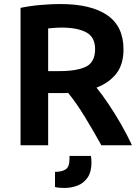

<svg xmlns="http://www.w3.org/2000/svg" viewBox="-20 -721 696 953"><path d="M82 0V-682Q130 -692 183 -696.5Q236 -701 279 -701Q432 -701 512.5 -645.5Q593 -590 593 -476Q593 -402 558 -356.5Q523 -311 459 -286Q486 -253 518 -205.5Q550 -158 580.5 -105Q611 -52 635 0H483Q444 -71 400.5 -142Q357 -213 318 -260Q311 -259 304 -259H219V0ZM219 -368H274Q363 -368 407.5 -390.5Q452 -413 452 -477Q452 -537 408 -560.5Q364 -584 288 -584Q266 -584 249 -582.5Q232 -581 219 -580ZM299 212Q268 212 253 207V132Q286 132 305.5 120Q325 108 325 66V53H431Q433 62 433.5 72Q434 82 434 85Q434 132 415 160Q396 188 365 200Q334 212 299 212Z"/></svg>

Font: Ubuntu Sans
Style: Bold
Weight: 700
Designer: Dalton Maag Ltd
Foundry: Dalton Maag Ltd
Version: Version 1.006; ttfautohint (v1.8.4.7-5d5b)